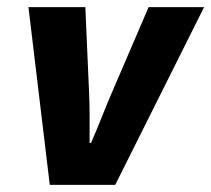

<svg xmlns="http://www.w3.org/2000/svg" viewBox="-20 -520 594 540"><path d="M120 0 60 -500H220L230 -272Q232 -234 232 -196Q232 -158 232 -118H236Q253 -157 268 -195Q283 -233 300 -272L398 -500H554L304 0Z"/></svg>

Font: mr_Source Sans Pro
Style: Italic
Weight: 900
Italic angle: -11°
Designer: Paul D. Hunt
Foundry: Adobe Systems Incorporated
Version: Version 1.076;July 10, 2024;FontCreator 11.5.0.2430 64-bit